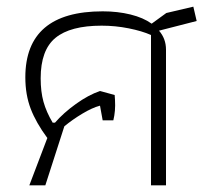

<svg xmlns="http://www.w3.org/2000/svg" viewBox="-20 -556 633 576"><path d="M122 -142Q88 -188 72 -230Q56 -272 56 -324Q56 -522 288 -522Q333 -522 371.5 -512.5Q410 -503 435 -485L479 -517L560 -536L570 -493L457 -464Q478 -440 478 -407V0H433V-451Q406 -463 366 -471Q326 -479 285 -479Q191 -479 146.5 -442.5Q102 -406 102 -321Q102 -281 110.5 -250.5Q119 -220 138 -188H145Q170 -217 207.5 -244Q245 -271 280 -283L324 -271L325 -256Q327 -223 320 -195H288L280 -239Q257 -233 227 -215Q197 -197 173 -177L116 0H68Z"/></svg>

Font: Athiti Light
Style: Regular
Weight: 300
Designer: CadsonDemak Team
Foundry: CadsonDemak
Version: Version 1.032